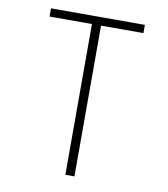

<svg xmlns="http://www.w3.org/2000/svg" viewBox="-82 -805 765 874"><g transform="rotate(10 300.0 -367.5)"><path d="M279 0V-697H83V-735H517V-697H321V0Z"/></g></svg>

Font: Iosevka Curly XLtEx
Style: Regular
Weight: 200
Width: 7
Monospace: yes
Designer: Belleve Invis
Foundry: Belleve Invis
Version: Version 11.1.0; ttfautohint (v1.8.3)